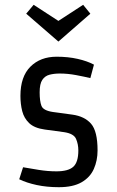

<svg xmlns="http://www.w3.org/2000/svg" viewBox="-20 -767 486 799"><path d="M200 -301 281 -290Q332 -283 359 -252Q386 -221 386 -141Q386 -99 370.5 -64Q355 -29 319.5 -8.5Q284 12 225 12Q175 12 133 3Q91 -6 60 -21L76 -71Q104 -66 141.5 -60Q179 -54 215 -54Q264 -54 285 -73Q306 -92 306 -141Q306 -167 296.5 -189Q287 -211 247 -217L166 -228Q123 -234 101.5 -254.5Q80 -275 72.5 -304.5Q65 -334 65 -368Q65 -448 106.5 -489.5Q148 -531 216 -531Q263 -531 303 -522Q343 -513 371 -498L356 -442Q331 -448 296.5 -454.5Q262 -461 229 -461Q205 -461 186 -456Q167 -451 156 -434.5Q145 -418 145 -383Q145 -346 152.5 -326.5Q160 -307 200 -301ZM120 -747 223 -680 326 -747 356 -710 223 -594 89 -710Z"/></svg>

Font: Strait
Style: Regular
Weight: 400
Designer: Eduardo Rodriguez Tunni
Foundry: Eduardo Rodriguez Tunni
Version: Version 1.002; ttfautohint (v1.8.4.7-5d5b);gftools[0.9.23]